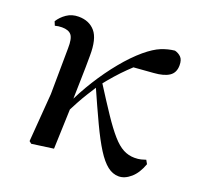

<svg xmlns="http://www.w3.org/2000/svg" viewBox="-103 -654 803 781"><g transform="rotate(20 298.5 -263.5)"><path d="M107 13 97 5 113 -204 115 -403Q116 -445 104 -460Q92 -475 63 -475Q55 -475 47.5 -474Q40 -473 33 -471L26 -488Q39 -509 61 -524Q83 -539 112 -539Q158 -539 184 -508.5Q210 -478 209 -405Q209 -356 207.5 -304.5Q206 -253 205 -201L208 -198Q206 -147 204.5 -98.5Q203 -50 201 0ZM194 -147 178 -170H184L192 -190Q219 -249 253.5 -304Q288 -359 327 -406.5Q366 -454 405 -487Q441 -517 469.5 -528.5Q498 -540 527 -543Q543 -539 554 -528Q565 -517 565 -493Q565 -461 542.5 -446Q520 -431 477 -428L374 -420L453 -473Q412 -442 371 -402Q330 -362 287 -307L282 -300Q266 -275 252.5 -253.5Q239 -232 225.5 -207Q212 -182 194 -147ZM486 16Q460 16 437 -2Q414 -20 390 -58Q366 -96 337.5 -156.5Q309 -217 271 -303L291 -323Q336 -252 367.5 -205Q399 -158 424 -129.5Q449 -101 472 -89Q495 -77 521 -77Q537 -77 549 -80Q561 -83 569 -86L578 -70Q563 -28 537.5 -6Q512 16 486 16Z"/></g></svg>

Font: Noto Serif TC SemiBold
Style: Regular
Weight: 600
Version: Version 2.002-H1;hotconv 1.1.0;makeotfexe 2.6.0